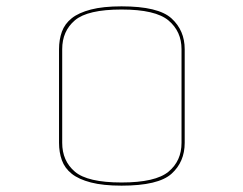

<svg xmlns="http://www.w3.org/2000/svg" viewBox="-20 -662 767 605"><path d="M166 -212V-507Q166 -537 175 -562Q184 -587 206 -604.5Q228 -622 266.5 -632Q305 -642 363 -642Q479 -642 520.5 -604Q562 -566 562 -507V-212Q562 -152 520.5 -114.5Q479 -77 363 -77Q305 -77 266.5 -87Q228 -97 206 -114.5Q184 -132 175 -157Q166 -182 166 -212ZM363 -632Q256 -632 216 -598Q176 -564 176 -507V-212Q176 -155 216 -121Q256 -87 363 -87Q470 -87 511 -121Q552 -155 552 -212V-507Q552 -563 511 -597.5Q470 -632 363 -632Z"/></svg>

Font: Bungee Hairline
Style: Regular
Weight: 400
Designer: David Jonathan Ross
Foundry: David Jonathan Ross
Version: Version 1.000;PS 1.0;hotconv 1.0.72;makeotf.lib2.5.5900